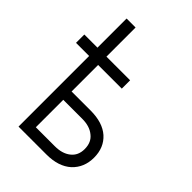

<svg xmlns="http://www.w3.org/2000/svg" viewBox="-239 -935 1044 1044"><g transform="rotate(45 282.5 -413.5)"><path d="M172 -541V-337H318Q411 -337 462 -292Q513 -246 513 -169Q513 -93 462 -45Q410 2 318 2H103V-541H2V-605H103V-829H172V-605H354V-541ZM409 -89Q444 -116 444 -166Q444 -218 409 -245Q375 -273 318 -273H172V-62H318Q375 -62 409 -89Z"/></g></svg>

Font: Sinter Normal
Style: Regular
Weight: 350
Foundry: Adobe & rsms
Version: Version 1.000